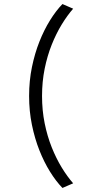

<svg xmlns="http://www.w3.org/2000/svg" viewBox="-20 -766 455 950"><path d="M342 141Q329 147 315.5 152.5Q302 158 289 164Q257 131 227.5 83.5Q198 36 175 -22Q152 -80 138 -148Q124 -216 124 -291Q124 -366 138 -434Q152 -502 175 -560Q198 -618 227.5 -665.5Q257 -713 289 -746Q302 -740 315.5 -734.5Q329 -729 342 -723Q313 -690 285.5 -645Q258 -600 236 -545Q214 -490 201 -426Q188 -362 188 -291Q188 -220 201 -156Q214 -92 236 -37Q258 18 285.5 63Q313 108 342 141Z"/></svg>

Font: Josefin Slab SemiBold
Style: Regular
Weight: 600
Designer: Santiago Orozco
Foundry: Typemade
Version: Version 2.000